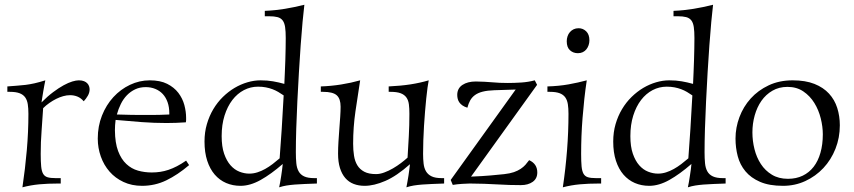

<svg xmlns="http://www.w3.org/2000/svg" viewBox="-20 -779 3623 815"><path d="M172.4 -438Q170.4 -428.7 168.2 -416.7Q166 -404.8 163.8 -392.1Q161.6 -379.4 159.7 -366.9Q157.7 -354.5 156.2 -344.2Q181.6 -370.1 205.6 -387.9Q229.5 -405.8 250 -417Q270.5 -428.2 286.9 -433.1Q303.2 -438 314.5 -438Q328.1 -438 336.9 -434.3Q345.7 -430.7 350.8 -425Q356 -419.4 358.2 -412.6Q360.4 -405.8 360.4 -399.9Q360.4 -385.7 352.8 -372.6Q345.2 -359.4 335.4 -349.1Q323.2 -363.3 308.6 -369.1Q293.9 -375 277.3 -375Q263.2 -375 248.3 -370.8Q233.4 -366.7 218.8 -359.4Q204.1 -352.1 189.7 -342Q175.3 -332 163.1 -319.8Q160.2 -270.5 156.5 -223.6Q152.8 -176.8 152.8 -126Q152.8 -92.8 154.8 -72.5Q156.7 -52.2 163.1 -41.3Q169.4 -30.3 181.9 -26.6Q194.3 -22.9 215.8 -22.9H237.8V0H228.5Q182.6 0 146.5 3.4Q110.4 6.8 75.2 16.1Q86.9 -62.5 93.8 -141.4Q100.6 -220.2 100.6 -295.9Q100.6 -319.3 97.9 -336.7Q95.2 -354 86.9 -365.7Q78.6 -377.4 63 -383.3Q47.4 -389.2 22 -389.2H11.2V-412.1Q34.7 -414.1 52.7 -415.3Q70.8 -416.5 88.6 -418.7Q106.4 -420.9 126.2 -425.3Q146 -429.7 172.4 -438Z M687 -256.8Q634.8 -256.8 581.5 -260.7Q528.3 -264.6 470.7 -270Q467.8 -247.1 467.8 -226.1Q468.3 -172.4 481.4 -137.7Q494.6 -103 516.4 -82.8Q538.1 -62.5 565.9 -54.7Q593.8 -46.9 624 -46.9Q643.1 -46.9 660.4 -49.6Q677.7 -52.2 695.3 -58.1Q712.9 -64 731.2 -73.5Q749.5 -83 770 -97.2L782.7 -78.1Q733.9 -36.6 685.8 -13.4Q637.7 9.8 583 9.8Q539.1 9.8 504.2 -6.6Q469.2 -22.9 445.1 -50.5Q420.9 -78.1 408 -114.5Q395 -150.9 395 -190.9Q395 -243.2 412.8 -288.3Q430.7 -333.5 461.2 -366.7Q491.7 -399.9 531.7 -418.9Q571.8 -438 615.7 -438Q660.2 -438 689.7 -423.1Q719.2 -408.2 737.1 -384.8Q754.9 -361.3 762.5 -333.3Q770 -305.2 770 -278.8Q770 -273.4 770 -269Q770 -264.6 769 -259.8Q726.6 -256.8 687 -256.8ZM598.6 -409.2Q573.7 -409.2 554 -399.9Q534.2 -390.6 518.8 -374.8Q503.4 -358.9 492.9 -337.6Q482.4 -316.4 476.1 -293Q510.7 -292 534.4 -291.5Q558.1 -291 574.7 -291H623Q640.1 -291 657.7 -291.5Q675.3 -292 698.7 -293V-297.9Q698.7 -324.2 691.4 -345Q684.1 -365.7 670.9 -379.9Q657.7 -394 639.2 -401.6Q620.6 -409.2 598.6 -409.2Z M1192.9 -617.2Q1192.9 -646 1190.2 -664.1Q1187.5 -682.1 1179.7 -692.4Q1171.9 -702.6 1158 -706.3Q1144 -710 1122.1 -710H1104V-732.9Q1127.4 -733.9 1148.2 -736.1Q1168.9 -738.3 1189 -741.5Q1209 -744.6 1229.2 -749Q1249.5 -753.4 1272 -758.8Q1268.6 -731.4 1264.4 -686.8Q1260.3 -642.1 1256.3 -587.2Q1252.4 -532.2 1248.8 -470.7Q1245.1 -409.2 1242.2 -348.9Q1239.3 -288.6 1237.5 -232.7Q1235.8 -176.8 1235.8 -132.8Q1235.8 -106.4 1237.8 -86.2Q1239.7 -65.9 1247.6 -51.8Q1255.4 -37.6 1271 -30.3Q1286.6 -22.9 1314 -22.9H1325.2V0Q1296.4 1 1273.4 2Q1250.5 2.9 1231.4 4.4Q1212.4 5.9 1196.3 8.5Q1180.2 11.2 1165 16.1Q1167 7.3 1169.2 -5.4Q1171.4 -18.1 1173.6 -32Q1175.8 -45.9 1177.5 -59.3Q1179.2 -72.8 1180.2 -83Q1130.9 -40 1086.4 -15.1Q1042 9.8 1001 9.8Q967.8 9.8 939.9 -2.2Q912.1 -14.2 891.6 -37.8Q871.1 -61.5 859.6 -96.7Q848.1 -131.8 848.1 -178.2Q848.1 -217.8 858.2 -252.2Q868.2 -286.6 885.5 -315.7Q902.8 -344.7 926 -367.4Q949.2 -390.1 975.6 -405.8Q1002 -421.4 1030.3 -429.7Q1058.6 -438 1085.9 -438Q1115.2 -438 1138.9 -433.8Q1162.6 -429.7 1187 -422.9Q1188 -447.3 1189.2 -473.1Q1190.4 -499 1191.2 -524.4Q1191.9 -549.8 1192.4 -573.5Q1192.9 -597.2 1192.9 -617.2ZM1038.1 -42Q1055.7 -42 1072.5 -47.4Q1089.4 -52.7 1105.5 -61.8Q1121.6 -70.8 1137 -82.5Q1152.3 -94.2 1167 -106.9Q1171.4 -165 1175.8 -231Q1180.2 -296.9 1184.1 -374Q1172.9 -381.8 1161.1 -388.7Q1149.4 -395.5 1136.5 -400.4Q1123.5 -405.3 1108.4 -408.2Q1093.3 -411.1 1075.2 -411.1Q1043.5 -411.1 1015.4 -396.5Q987.3 -381.8 966.3 -354.5Q945.3 -327.1 933.1 -288.3Q920.9 -249.5 920.9 -201.2Q920.9 -156.7 931.4 -126.5Q941.9 -96.2 958.5 -77.4Q975.1 -58.6 996.1 -50.3Q1017.1 -42 1038.1 -42Z M1341.8 -412.1Q1385.7 -413.6 1428.2 -420.4Q1470.7 -427.2 1508.8 -438Q1498.5 -373 1488.8 -306.2Q1479 -239.3 1479 -168.9Q1479 -141.6 1482.7 -118.2Q1486.3 -94.7 1496.8 -77.4Q1507.3 -60.1 1526.4 -50Q1545.4 -40 1576.2 -40Q1592.8 -40 1611.3 -46.9Q1629.9 -53.7 1647.9 -64.2Q1666 -74.7 1682.1 -86.9Q1698.2 -99.1 1710 -109.9Q1712.9 -155.3 1715.3 -201.2Q1717.8 -247.1 1717.8 -295.9Q1717.8 -318.8 1715.6 -336.2Q1713.4 -353.5 1705.1 -365.2Q1696.8 -377 1680.9 -383.1Q1665 -389.2 1637.2 -389.2H1629.9V-412.1Q1682.1 -414.6 1722.7 -420.9Q1763.2 -427.2 1799.8 -438Q1797.4 -426.8 1794.7 -406.7Q1792 -386.7 1789.3 -360.8Q1786.6 -335 1784.2 -305.2Q1781.7 -275.4 1779.8 -244.4Q1777.8 -213.4 1776.9 -183.1Q1775.9 -152.8 1775.9 -126Q1775.9 -103.5 1778.1 -84.5Q1780.3 -65.4 1788.3 -51.8Q1796.4 -38.1 1812 -30.5Q1827.6 -22.9 1855 -22.9H1865.2V0Q1836.4 1 1813.5 2Q1790.5 2.9 1771.5 4.4Q1752.4 5.9 1736.3 8.5Q1720.2 11.2 1705.1 16.1Q1707 5.4 1709.5 -7.6Q1711.9 -20.5 1713.9 -33.7Q1715.8 -46.9 1717.5 -59.3Q1719.2 -71.8 1720.2 -82Q1663.6 -31.7 1615.5 -11Q1567.4 9.8 1527.8 9.8Q1502 9.8 1481.2 1.7Q1460.4 -6.3 1445.8 -23.2Q1431.2 -40 1423.1 -65.7Q1415 -91.3 1415 -127Q1415 -150.9 1416.7 -178Q1418.5 -205.1 1420.4 -231.7Q1422.4 -258.3 1424.1 -282.7Q1425.8 -307.1 1425.8 -326.2Q1425.8 -359.9 1409.4 -374.5Q1393.1 -389.2 1351.1 -389.2H1341.8Z M2078.1 -396Q2048.8 -395 2028.8 -389.9Q2008.8 -384.8 1995.8 -375.2Q1982.9 -365.7 1975.6 -352.3Q1968.3 -338.9 1963.9 -321.8Q1951.2 -325.7 1942.9 -331.5Q1934.6 -337.4 1929.7 -344.5Q1924.8 -351.6 1922.9 -359.6Q1920.9 -367.7 1920.9 -376Q1920.9 -403.8 1942.9 -418.5Q1964.8 -433.1 2000 -433.1Q2018.1 -433.1 2036.9 -431.9Q2055.7 -430.7 2073.2 -429.4Q2090.8 -428.2 2101.3 -427.5Q2111.8 -426.8 2135.7 -426.8Q2162.1 -426.8 2192.4 -428.7Q2222.7 -430.7 2250 -438L2259.8 -418.9L1979.5 -29.3Q2027.8 -31.2 2061.8 -34.2Q2095.7 -37.1 2120.1 -39.8Q2144.5 -42.5 2161.4 -48.3Q2178.2 -54.2 2190.2 -62.3Q2202.1 -70.3 2210.2 -79.3Q2218.3 -88.4 2226.1 -99.1Q2260.7 -83.5 2260.7 -46.9Q2260.7 -21 2241.2 -7.1Q2221.7 6.8 2190.9 6.8Q2164.6 6.8 2142.8 6.1Q2121.1 5.4 2094 3.9Q2066.9 2.4 2035.4 1.2Q2003.9 0 1974.1 0Q1962.9 0 1941.2 1.5Q1919.4 2.9 1901.9 5.9L1893.1 -15.1L2168.9 -398.9Z M2470.7 -438Q2464.8 -399.4 2460.4 -359.4Q2456.1 -319.3 2452.9 -279.5Q2449.7 -239.7 2448.2 -200.9Q2446.8 -162.1 2446.8 -126Q2446.8 -92.8 2448.7 -72.5Q2450.7 -52.2 2457 -41.3Q2463.4 -30.3 2475.8 -26.6Q2488.3 -22.9 2509.8 -22.9H2531.7V0H2523.9Q2478 0 2441.2 3.4Q2404.3 6.8 2369.1 16.1Q2380.9 -63 2387 -141.6Q2393.1 -220.2 2393.1 -295.9Q2393.1 -319.3 2390.4 -336.7Q2387.7 -354 2379.4 -365.7Q2371.1 -377.4 2355.5 -383.3Q2339.8 -389.2 2314 -389.2H2303.7V-412.1Q2353 -413.6 2393.6 -420.9Q2434.1 -428.2 2470.7 -438ZM2433.1 -553.2Q2413.1 -553.2 2399.4 -565.7Q2385.7 -578.1 2385.7 -604Q2385.7 -615.2 2389.2 -625.2Q2392.6 -635.3 2399.2 -642.8Q2405.8 -650.4 2415 -654.8Q2424.3 -659.2 2436 -659.2Q2454.6 -659.2 2468.3 -646Q2481.9 -632.8 2481.9 -607.9Q2481.9 -597.2 2478.5 -587.2Q2475.1 -577.1 2469 -569.6Q2462.9 -562 2453.9 -557.6Q2444.8 -553.2 2433.1 -553.2Z M2927.7 -617.2Q2927.7 -646 2925 -664.1Q2922.4 -682.1 2914.6 -692.4Q2906.7 -702.6 2892.8 -706.3Q2878.9 -710 2856.9 -710H2838.9V-732.9Q2862.3 -733.9 2883.1 -736.1Q2903.8 -738.3 2923.8 -741.5Q2943.8 -744.6 2964.1 -749Q2984.4 -753.4 3006.8 -758.8Q3003.4 -731.4 2999.3 -686.8Q2995.1 -642.1 2991.2 -587.2Q2987.3 -532.2 2983.6 -470.7Q2980 -409.2 2977.1 -348.9Q2974.1 -288.6 2972.4 -232.7Q2970.7 -176.8 2970.7 -132.8Q2970.7 -106.4 2972.7 -86.2Q2974.6 -65.9 2982.4 -51.8Q2990.2 -37.6 3005.9 -30.3Q3021.5 -22.9 3048.8 -22.9H3060.1V0Q3031.2 1 3008.3 2Q2985.4 2.9 2966.3 4.4Q2947.3 5.9 2931.2 8.5Q2915 11.2 2899.9 16.1Q2901.9 7.3 2904.1 -5.4Q2906.2 -18.1 2908.4 -32Q2910.6 -45.9 2912.4 -59.3Q2914.1 -72.8 2915 -83Q2865.7 -40 2821.3 -15.1Q2776.9 9.8 2735.8 9.8Q2702.6 9.8 2674.8 -2.2Q2647 -14.2 2626.5 -37.8Q2606 -61.5 2594.5 -96.7Q2583 -131.8 2583 -178.2Q2583 -217.8 2593 -252.2Q2603 -286.6 2620.4 -315.7Q2637.7 -344.7 2660.9 -367.4Q2684.1 -390.1 2710.4 -405.8Q2736.8 -421.4 2765.1 -429.7Q2793.5 -438 2820.8 -438Q2850.1 -438 2873.8 -433.8Q2897.5 -429.7 2921.9 -422.9Q2922.9 -447.3 2924.1 -473.1Q2925.3 -499 2926 -524.4Q2926.8 -549.8 2927.2 -573.5Q2927.7 -597.2 2927.7 -617.2ZM2772.9 -42Q2790.5 -42 2807.4 -47.4Q2824.2 -52.7 2840.3 -61.8Q2856.4 -70.8 2871.8 -82.5Q2887.2 -94.2 2901.9 -106.9Q2906.2 -165 2910.6 -231Q2915 -296.9 2918.9 -374Q2907.7 -381.8 2896 -388.7Q2884.3 -395.5 2871.3 -400.4Q2858.4 -405.3 2843.3 -408.2Q2828.1 -411.1 2810.1 -411.1Q2778.3 -411.1 2750.2 -396.5Q2722.2 -381.8 2701.2 -354.5Q2680.2 -327.1 2668 -288.3Q2655.8 -249.5 2655.8 -201.2Q2655.8 -156.7 2666.3 -126.5Q2676.8 -96.2 2693.4 -77.4Q2710 -58.6 2731 -50.3Q2752 -42 2772.9 -42Z M3322.8 -410.2Q3286.6 -410.2 3258.8 -394Q3231 -377.9 3212.2 -351.1Q3193.4 -324.2 3183.6 -289.3Q3173.8 -254.4 3173.8 -216.8Q3173.8 -181.2 3182.6 -146Q3191.4 -110.8 3209.7 -82.8Q3228 -54.7 3256.6 -37.4Q3285.2 -20 3324.7 -20Q3359.9 -20 3387.2 -33.2Q3414.6 -46.4 3433.6 -70.8Q3452.6 -95.2 3462.6 -130.4Q3472.7 -165.5 3472.7 -209Q3472.7 -241.2 3463.9 -276.6Q3455.1 -312 3436.8 -341.8Q3418.5 -371.6 3390.1 -390.9Q3361.8 -410.2 3322.8 -410.2ZM3102.1 -190.9Q3102.1 -237.3 3118.7 -281.7Q3135.3 -326.2 3166.5 -360.8Q3197.8 -395.5 3242.7 -416.7Q3287.6 -438 3344.7 -438Q3398.9 -438 3437 -422.9Q3475.1 -407.7 3499 -381.6Q3522.9 -355.5 3533.9 -320.8Q3544.9 -286.1 3544.9 -247.1Q3544.9 -194.3 3526.4 -147.5Q3507.8 -100.6 3475.1 -65.7Q3442.4 -30.8 3398.4 -10.5Q3354.5 9.8 3303.7 9.8Q3245.1 9.8 3206.3 -7.1Q3167.5 -23.9 3144.3 -51.8Q3121.1 -79.6 3111.6 -115.7Q3102.1 -151.9 3102.1 -190.9Z"/></svg>

Font: Simonetta
Style: Regular
Weight: 400
Version: Version 1.004